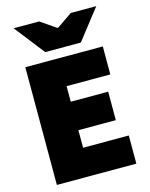

<svg xmlns="http://www.w3.org/2000/svg" viewBox="-137 -1034 873 1120"><g transform="rotate(-15 299.5 -474.0)"><path d="M64 -711H532V-542H268V-448H494V-276H268V-170H544V0H64ZM57 -948H211L304 -884H309L402 -948H556L414 -766H199Z"/></g></svg>

Font: Nebula Sans Black
Style: Regular
Weight: 900
Designer: Paul D. Hunt for Adobe (as Source Sans)
Foundry: Nebula Entertainment & Broadcasting LLC
Version: Version 1.010